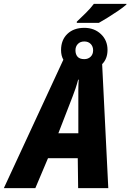

<svg xmlns="http://www.w3.org/2000/svg" viewBox="-80 -980 679 1000"><path d="M320 -867Q342 -888 366.5 -912Q391 -936 409 -960H579L578 -956Q561 -941 534.5 -923Q508 -905 480.5 -888Q453 -871 435 -861H320ZM250 -669Q238 -690 238 -719Q238 -772 271 -803.5Q304 -835 359 -835Q411 -835 445.5 -802.5Q480 -770 480 -720Q480 -674 452 -646L484 0H327L325 -156H170L104 0H-60ZM359 -672Q379 -672 392 -684.5Q405 -697 405 -718Q405 -738 392.5 -751Q380 -764 359 -764Q338 -764 325.5 -751Q313 -738 313 -718Q313 -697 324 -684.5Q335 -672 359 -672ZM224 -286H328V-467Q328 -488 328 -513.5Q328 -539 330 -565H327Q321 -542 313.5 -519.5Q306 -497 298 -477Z"/></svg>

Font: Noto Sans Condensed ExtraBold
Style: Italic
Weight: 800
Width: 3
Italic angle: -12°
Designer: Monotype Design Team
Foundry: Monotype Imaging Inc.
Version: Version 2.013; ttfautohint (v1.8.4.7-5d5b)